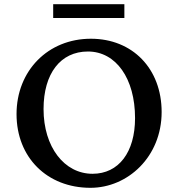

<svg xmlns="http://www.w3.org/2000/svg" viewBox="-20 -886 850 917"><path d="M412 11C590 11 752 -137 752 -351C752 -558 613 -701 414 -701C209 -701 59 -548 59 -341C59 -134 205 11 412 11ZM188 -365C188 -535 269 -640 400 -640C534 -640 625 -511 625 -322C625 -159 547 -56 422 -56C287 -56 188 -184 188 -365ZM234 -800H574V-866H234Z"/></svg>

Font: TPK Tissa Web Medium
Style: Regular
Weight: 500
Designer: Jacques Le Bailly, Suppakit Chalermlarp | Katatrad Co.,Ltd.
Foundry: Jacques Le Bailly, Cadson Demak Co.,Ltd.
Version: Version 5.000;Glyphs 3.1.2 (3151)